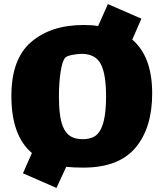

<svg xmlns="http://www.w3.org/2000/svg" viewBox="-20 -775 809 945"><path d="M729 -315Q729 -145 646.5 -47.5Q564 50 390 50Q340 50 306 46L258 150L93 78L137 -22Q36 -107 36 -303Q36 -485 133.5 -568.5Q231 -652 392 -652Q433 -652 463 -647L511 -755L676 -683L631 -580Q729 -497 729 -315ZM502 -301Q502 -409 477 -458Q452 -508 386 -510Q361 -510 334 -504.5Q307 -499 300 -490Q286 -473 278 -419Q270 -365 270 -301Q270 -201 289 -154Q302 -120 326 -105Q350 -90 386 -90Q419 -90 441.5 -101.5Q464 -113 477 -141Q502 -190 502 -301Z"/></svg>

Font: Lalezar
Style: Regular
Weight: 400
Designer: Borna Izadpanah
Foundry: Borna Izadpanah
Version: Version 1.003;November 28, 2018;FontCreator 11.5.0.2421 64-b